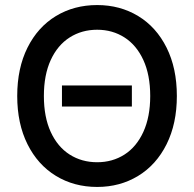

<svg xmlns="http://www.w3.org/2000/svg" viewBox="-20 -737 775 767"><path d="M506.8 -311.5H227.5V-395.5H506.8ZM368.2 9.8Q275.9 9.8 203.4 -34.4Q130.9 -78.6 89.8 -160.9Q48.8 -243.2 48.8 -353.5Q48.8 -464.4 89.8 -546.6Q130.9 -628.9 203.4 -672.9Q275.9 -716.8 368.2 -716.8Q459.5 -716.8 532 -672.9Q604.5 -628.9 645.5 -546.6Q686.5 -464.4 686.5 -353.5Q686.5 -243.2 645.5 -160.9Q604.5 -78.6 532 -34.4Q459.5 9.8 368.2 9.8ZM368.2 -618.2Q306.6 -618.2 258.3 -587.4Q210 -556.6 182.6 -497.1Q155.3 -437.5 155.3 -353.5Q155.3 -269.5 182.6 -210Q210 -150.4 258.3 -119.6Q306.6 -88.9 368.2 -88.9Q429.2 -88.9 477.3 -119.6Q525.4 -150.4 552.7 -210.2Q580.1 -270 580.1 -353.5Q580.1 -437.5 552.7 -497.1Q525.4 -556.6 477.3 -587.4Q429.2 -618.2 368.2 -618.2Z"/></svg>

Font: Pretendard Medium
Style: Regular
Weight: 500
Designer: Base glyphs from Inter by Rasmus Andersson; Hangeul glyphs from Noto Sans CJK(Source Han Sans) by Jang Soo-young and Kan
Foundry: Kil Hyung-jin
Version: Version 1.309